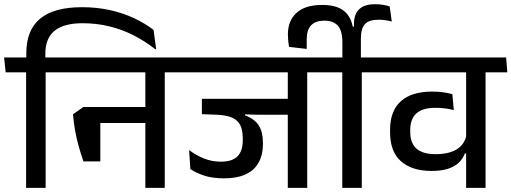

<svg xmlns="http://www.w3.org/2000/svg" viewBox="-42 -914 2488 934"><path d="M180 0V-587.5H85V0ZM286 -562 280 -634.5H-22L-14.5 -562ZM357 -879Q221 -879 153.5 -823.5Q86 -768 86 -655V-619H178.5V-651.5Q178.5 -728.5 224 -764.8Q269.5 -801 359 -801Q428 -801 490 -785.8Q552 -770.5 607.8 -742.2Q663.5 -714 714 -674L717.5 -675.5L705 -768.5Q663.5 -800.5 610.2 -825.5Q557 -850.5 493.2 -864.8Q429.5 -879 357 -879Z M759.5 -587.5H665V0H759.5ZM618.5 -562H866L860 -634.5H612.5ZM816 -562 810 -634.5H244L250 -562ZM703 -393.5H410.5V-315.5H703ZM364 -129H446V-393.5H363.5L313 -358Q317 -313 324 -275Q331 -237 341 -201.5Q351 -166 364 -129Z M1452.5 -587.5H1358V0H1452.5ZM1311 -562H1558.5L1552.5 -634.5H1305ZM1508.5 -562 1502.5 -634.5H824.5L830.5 -562ZM1389.5 -433.5H940V-358.5L1093 -359L1209 -356H1389.5ZM1150 -383H940V-358.5L1010.5 -356Q1058.5 -354 1086.8 -341.8Q1115 -329.5 1127 -304.8Q1139 -280 1139 -239.5V-231.5Q1139 -179.5 1113.2 -153.5Q1087.5 -127.5 1033 -127.5Q990 -127.5 951.5 -142.5Q913 -157.5 878 -184L884 -91.5Q914 -71.5 953.5 -59Q993 -46.5 1046.5 -46.5Q1142.5 -46.5 1189.8 -89.8Q1237 -133 1237 -214V-219.5Q1237 -272 1217 -303.5Q1197 -335 1150 -353Z M1718 0V-587.5H1623V0ZM1824 -562 1818 -634.5H1516L1523.5 -562ZM1713.5 -726.5Q1713.5 -776.5 1733.8 -797.2Q1754 -818 1799 -818Q1814 -818 1830 -816Q1846 -814 1864 -809.5Q1863 -813 1861.8 -823.2Q1860.5 -833.5 1858.8 -846Q1857 -858.5 1855.5 -868.8Q1854 -879 1854 -882.5Q1838 -888 1820.2 -890.8Q1802.5 -893.5 1783.5 -893.5Q1730.5 -893.5 1705.5 -869.2Q1680.5 -845 1680 -801Q1680 -797.5 1680 -794Q1680 -790.5 1680 -784.5Q1679 -784.5 1675.2 -784.2Q1671.5 -784 1669.5 -784Q1669.5 -782.5 1670.2 -766.8Q1671 -751 1672 -728.2Q1673 -705.5 1674 -682.2Q1675 -659 1675.8 -642.8Q1676.5 -626.5 1676.5 -624Q1676.5 -624 1682.2 -624Q1688 -624 1695.2 -624Q1702.5 -624 1708 -624Q1713.5 -624 1713.5 -624Q1713.5 -627.5 1713.5 -642.8Q1713.5 -658 1713.5 -676.2Q1713.5 -694.5 1713.5 -709Q1713.5 -723.5 1713.5 -726.5ZM1525 -890Q1442.5 -890 1400.5 -851.5Q1358.5 -813 1358.5 -747Q1358.5 -732.5 1359.8 -718Q1361 -703.5 1364 -686L1450 -676Q1450 -679 1450 -689Q1450 -699 1450 -708.8Q1450 -718.5 1450 -721.5Q1450 -769 1471.8 -791.2Q1493.5 -813.5 1536 -813.5Q1579 -813.5 1601.2 -789.5Q1623.5 -765.5 1623.5 -707V-624H1700.5V-707L1676 -772.5Q1668 -831 1631.8 -860.5Q1595.5 -890 1525 -890Z M2320 -587.5H2225.5V0H2320ZM2178.5 -562H2426L2420 -634.5H2172.5ZM1789 -562H2375.5L2369 -634.5H1783ZM1855.5 -271.5Q1855.5 -176 1908.8 -129.2Q1962 -82.5 2057 -82.5Q2103.5 -82.5 2135.8 -92.5Q2168 -102.5 2188.5 -121.5Q2209 -140.5 2219.5 -167.5H2231L2226.5 -253.5Q2215.5 -208 2177.2 -186Q2139 -164 2077 -164Q2015 -164 1984.2 -190.8Q1953.5 -217.5 1953.5 -275V-280Q1953.5 -335.5 1983.8 -362.5Q2014 -389.5 2074.5 -389.5Q2100 -389.5 2122.5 -386.8Q2145 -384 2165.5 -378.5L2158.5 -456Q2137.5 -462 2112.8 -465.2Q2088 -468.5 2061 -468.5Q1960 -468.5 1907.8 -421.5Q1855.5 -374.5 1855.5 -281.5Z"/></svg>

Font: Anek Devanagari Medium
Style: Regular
Weight: 500
Designer: Kailash Malviya (Devanagari) & Yesha Goshar (Latin)
Foundry: Ek Type
Version: Version 1.003